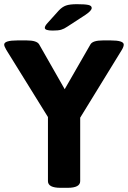

<svg xmlns="http://www.w3.org/2000/svg" viewBox="-26 -895 611 917"><path d="M203 -30V-336L4 -657Q-6 -674 -6 -682Q-6 -702 58 -702H101Q150 -702 161 -683L283 -469L406 -683Q417 -702 466 -702H502Q565 -702 565 -682Q565 -672 556 -657L357 -333V-30Q357 2 297 2H263Q203 2 203 -30ZM188 -762Q188 -771 201 -785L255 -845Q271 -862 289 -868.5Q307 -875 341 -875Q379 -875 395.5 -871.5Q412 -868 412 -857Q412 -844 382 -824L296 -768Q280 -757 266 -753Q252 -749 226 -749Q188 -749 188 -762Z"/></svg>

Font: Asap-Bold
Style: Bold
Weight: 700
Designer: Pablo Cosgaya
Foundry: Omnibus-Type
Version: Version 2.000; ttfautohint (v1.8)